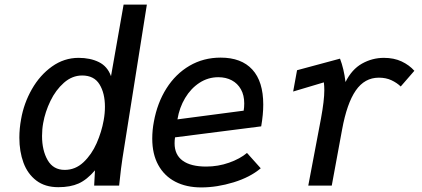

<svg xmlns="http://www.w3.org/2000/svg" viewBox="-20 -810 1840 838"><path d="M64.5 -209Q64.5 -249 72 -289.5Q84 -359 119 -420.5Q154 -482 207 -519.8Q260 -557.5 323 -557.5Q374 -557.5 411.5 -539Q449 -520.5 464.5 -477.5L519.5 -790H621L514.5 -119Q508.5 -81 502 -18.5L500 0H391L394.5 -66.5Q359.5 -25.5 323.2 -9.2Q287 7 234.5 7Q176.5 7 138.5 -22Q100.5 -51 82.5 -99.8Q64.5 -148.5 64.5 -209ZM432.5 -285Q438 -315 438 -344Q438 -403.5 414.2 -442Q390.5 -480.5 338.5 -480.5Q295 -480.5 259 -448.8Q223 -417 200 -369.2Q177 -321.5 168.5 -273Q163.5 -246.5 163.5 -216.5Q163.5 -153.5 188 -111Q212.5 -68.5 262.5 -68.5Q309 -68.5 344.5 -102Q380 -135.5 401.8 -185Q423.5 -234.5 432.5 -285Z M644.5 -205Q644.5 -242 651.5 -278.5Q666.5 -361 706.5 -424.2Q746.5 -487.5 807.2 -523Q868 -558.5 943 -558.5Q1033.5 -558.5 1081.2 -506.5Q1129 -454.5 1129 -353.5Q1129 -310.5 1120 -258.5L744 -210.5Q742 -198.5 742 -184.5Q742 -134.5 777.2 -108.8Q812.5 -83 880 -83Q932 -83 980 -100Q1028 -117 1058 -142.5L1118 -75.5Q1072 -36.5 999.5 -14.2Q927 8 858.5 8Q793 8 745 -17Q697 -42 670.8 -89.8Q644.5 -137.5 644.5 -205ZM1046 -358.5Q1046 -394.5 1031.5 -420.2Q1017 -446 991.5 -459.5Q966 -473 933 -473Q888 -473 850.5 -448.5Q813 -424 788 -382.2Q763 -340.5 754.5 -289L1043.5 -327Q1046 -341 1046 -358.5Z M1381 -293Q1395.5 -372 1395.5 -416Q1395.5 -435 1393.5 -450.5L1259.5 -410.5L1276.5 -503.5L1464 -554Q1481 -510 1488 -452Q1515.5 -507.5 1560.2 -532.5Q1605 -557.5 1655.5 -557.5Q1699.5 -557.5 1733 -541.8Q1766.5 -526 1788.5 -501L1729 -432.5Q1712.5 -448.5 1688.5 -459.8Q1664.5 -471 1633.5 -471Q1571.5 -471 1532.8 -415Q1494 -359 1473 -244L1428 0H1325.5Z"/></svg>

Font: JuliaMono Medium
Style: Italic
Weight: 500
Italic angle: -9°
Monospace: yes
Designer: cormullion
Foundry: corm
Version: Version 0.054; ttfautohint (v1.8.4)